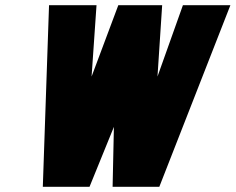

<svg xmlns="http://www.w3.org/2000/svg" viewBox="-20 -720 908 740"><path d="M605 -700H436L333 -425L352 -700H169L145 0H325L419 -231L414 0H594L868 -700H685L587 -425Z"/></svg>

Font: Advent Pro Black
Style: Italic
Weight: 900
Italic angle: -12°
Version: Version 3.000